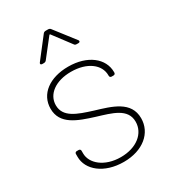

<svg xmlns="http://www.w3.org/2000/svg" viewBox="-174 -790 789 885"><g transform="rotate(-30 220.5 -348.0)"><path d="M121 -575H130C135 -575 140 -577 143 -581L216 -674C218 -677 221 -676 222 -674L292 -581C295 -576 300 -575 305 -575H314C319 -575 322 -578 322 -581C322 -583 322 -585 320 -587L237 -694C234 -698 229 -700 224 -700H211C206 -700 201 -698 198 -694L115 -587C110 -581 113 -575 121 -575ZM222 4C324 4 391 -53 391 -131C391 -221 303 -245 220 -270C144 -294 80 -315 80 -379C80 -437 135 -478 217 -478C304 -478 359 -434 359 -378V-375C359 -369 363 -365 369 -365H379C385 -365 389 -369 389 -375V-378C389 -450 321 -505 218 -505C119 -505 51 -455 51 -377C51 -294 130 -267 213 -241C288 -218 361 -200 361 -130C361 -68 305 -22 221 -22C134 -22 78 -71 78 -124V-138C78 -144 74 -148 68 -148H58C52 -148 48 -144 48 -138V-123C48 -54 117 4 222 4Z"/></g></svg>

Font: Barlow Thin
Style: Regular
Weight: 250
Designer: Jeremy Tribby
Foundry: Tribby Type
Version: Version 1.422;hotconv 1.0.109;makeotfexe 2.5.65596